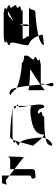

<svg xmlns="http://www.w3.org/2000/svg" viewBox="654 -1406 548 1895"><g transform="rotate(-90 927.5 -458.0)"><path d="M49 -662C50 -661 52 -663 53 -666C50 -665 48 -663 49 -662ZM53 -666C58 -678 64 -712 71 -712H143V-638L95 -675C80 -671 61 -669 53 -666ZM111 -412C117 -406 115 -381 123 -381C132 -381 190 -384 197 -390C203 -396 206 -404 206 -412V-589L143 -638V-434C143 -425 105 -418 111 -412ZM206 -589V-631H300C316 -631 330 -644 331 -661C331 -647 328 -484 322 -490C315 -497 329 -500 321 -500ZM331 -662C331 -662 331 -661 331 -661C331 -661 331 -662 331 -662Z M436 -409C436 -409 485 -345 518 -314V-318C518 -335 511 -486 472 -532C457 -478 444 -420 436 -409ZM446 -244C429 -216 440 -210 462 -222C481 -231 500 -256 510 -282C475 -274 446 -262 446 -244ZM446 -545C423 -562 513 -577 464 -589C459 -595 479 -600 496 -603C487 -584 480 -559 472 -532C465 -540 455 -545 446 -545ZM496 -603C515 -607 531 -608 508 -608H759C756 -608 798 -605 812 -599C759 -625 546 -632 526 -632C515 -632 505 -621 496 -603ZM510 -282C514 -293 517 -304 518 -314C536 -297 548 -290 548 -306C548 -377 619 -412 707 -424C755 -436 808 -434 830 -423V-452C843 -381 857 -295 821 -295C799 -295 820 -358 759 -358C736 -340 814 -325 740 -313C695 -301 774 -295 680 -295C660 -295 563 -293 510 -282ZM803 -589C798 -583 817 -576 830 -569V-580C830 -587 825 -592 816 -597C819 -595 816 -592 803 -589ZM812 -599C814 -598 815 -598 816 -597C815 -598 813 -598 812 -599ZM821 -545C812 -545 821 -502 830 -452V-548ZM830 -548V-569C843 -562 850 -556 830 -548Z M940 -624C952 -636 967 -594 985 -594C985 -584 995 -575 1011 -566C1002 -604 992 -631 979 -631C946 -648 928 -627 940 -624ZM985 -290C985 -290 1007 -307 1040 -332C1038 -361 1035 -401 1030 -443C1005 -446 988 -448 985 -452ZM1011 -566C1066 -536 1203 -516 1243 -516C1296 -516 1223 -510 1287 -498C1295 -496 1299 -494 1301 -492C1317 -497 1327 -495 1327 -484C1327 -458 1321 -445 1310 -438C1299 -420 1270 -392 1305 -392C1341 -374 1247 -359 1287 -347C1310 -335 1208 -329 1243 -329H1041C1055 -329 1050 -309 1042 -285C1042 -289 1041 -292 1041 -296C1041 -303 1041 -316 1040 -332C1081 -361 1140 -400 1194 -433C1146 -435 1075 -438 1030 -443C1025 -486 1019 -531 1011 -566ZM1041 -204C1076 -204 1047 -241 1042 -285C1029 -249 1010 -204 1041 -204Z M1430 -298C1444 -299 1544 -306 1534 -316C1530 -329 1527 -341 1522 -353C1473 -339 1433 -321 1430 -298ZM1442 -445C1397 -445 1488 -632 1442 -632C1397 -650 1494 -664 1460 -676C1427 -689 1533 -695 1505 -695H1749C1721 -695 1827 -689 1793 -676C1760 -664 1858 -650 1812 -632C1766 -632 1858 -570 1812 -570C1766 -552 1851 -538 1793 -526C1736 -514 1812 -508 1749 -508H1635V-541C1631 -530 1626 -519 1623 -508H1505C1459 -508 1552 -445 1505 -445H1621C1622 -433 1624 -437 1627 -445H1812C1766 -445 1795 -382 1749 -382C1723 -382 1609 -372 1522 -353C1504 -398 1478 -432 1442 -445ZM1618 -474C1618 -460 1620 -451 1621 -445H1627C1630 -453 1635 -464 1635 -464V-508H1623C1620 -496 1618 -485 1618 -474ZM1669 -597C1720 -635 1789 -654 1747 -654C1722 -654 1696 -630 1669 -597Z"/></g></svg>

Font: bitstorm
Style: suext
Weight: 400
Version: Version 0.2